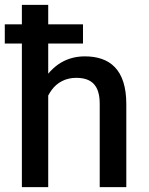

<svg xmlns="http://www.w3.org/2000/svg" viewBox="-27 -770 613 790"><path d="M171.4 -750H63V-669.9H-7.3V-590.8H63V0H171.4V-377C175.8 -385.3 180.7 -393.1 186 -400.4C208.5 -430.7 243.2 -449.7 286.1 -449.7C348.6 -449.7 383.3 -420.4 383.3 -342.8V0H492.7V-341.8C492.7 -483.9 424.8 -538.1 321.8 -538.1C280.3 -538.1 243.2 -526.4 212.4 -504.9C197.3 -494.1 183.6 -481.4 171.4 -466.8V-590.8H314.5V-669.9H171.4Z"/></svg>

Font: Bert Sans Medium
Style: Regular
Weight: 500
Designer: Christian Robertson (Google), Cristiano Sobral
Foundry: Google, Cristiano Sobral
Version: Version 3.101